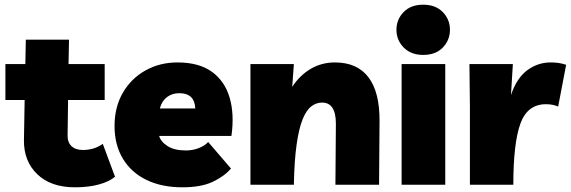

<svg xmlns="http://www.w3.org/2000/svg" viewBox="-20 -787 2432 818"><path d="M299 11Q197 11 139 -44.5Q81 -100 82 -190L85 -361H3V-514H88L90 -618H274L272 -514H426V-361H270L268 -212Q267 -181 284.5 -164.5Q302 -148 333 -148Q354 -148 375 -153.5Q396 -159 418 -174L470 -34Q445 -13 401 -1Q357 11 299 11Z M757 11Q669 11 604 -20.5Q539 -52 503.5 -111Q468 -170 468 -250Q468 -331 503.5 -392Q539 -453 600 -487Q661 -521 736 -521Q828 -521 883 -481Q938 -441 958.5 -370.5Q979 -300 966 -208H658Q665 -183 694 -164.5Q723 -146 772 -146Q800 -146 825.5 -155.5Q851 -165 867 -182L964 -69Q936 -36 886.5 -12.5Q837 11 757 11ZM744 -390Q713 -390 691 -373Q669 -356 661 -325H812Q809 -390 744 -390Z M1047 0V-514H1232L1225 -417Q1257 -466 1303.5 -493.5Q1350 -521 1407 -521Q1502 -521 1550 -457.5Q1598 -394 1597 -270L1595 0H1409L1411 -260Q1411 -350 1352 -350Q1328 -350 1307 -334.5Q1286 -319 1270 -280.5Q1254 -242 1244 -173.5Q1234 -105 1232 0Z M1877 -514V0H1691V-514ZM1783 -553Q1731 -553 1700 -584.5Q1669 -616 1669 -660Q1669 -704 1699.5 -735.5Q1730 -767 1783 -767Q1836 -767 1866.5 -735.5Q1897 -704 1897 -660Q1897 -616 1866.5 -584.5Q1836 -553 1783 -553Z M2358 -333Q2336 -343 2306 -343Q2227 -343 2197 -260Q2167 -177 2167 0H1982V-334L1980 -514H2165L2157 -382Q2181 -454 2226 -487.5Q2271 -521 2326 -521Q2343 -521 2358.5 -519Q2374 -517 2392 -511Z"/></svg>

Font: Livvic Black
Style: Regular
Weight: 900
Designer: Jacques Le Bailly, Baron von Fonthausen
Version: Version 1.001; ttfautohint (v1.8.2)